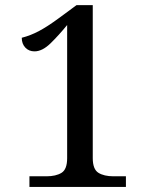

<svg xmlns="http://www.w3.org/2000/svg" viewBox="-20 -738 599 758"><path d="M477.1 -42V0H96.2V-42H163.1Q200.7 -42 222.9 -55.7Q245.1 -69.3 245.1 -113.8V-639.2Q212.4 -599.1 179.7 -567.1Q147 -535.2 116.2 -535.2Q94.2 -535.2 80.1 -550Q65.9 -564.9 65.9 -588.9Q100.6 -597.7 134 -615.5Q167.5 -633.3 211.9 -666L282.2 -717.8H346.2V-113.8Q346.2 -69.8 368.4 -55.9Q390.6 -42 428.2 -42Z"/></svg>

Font: Koh Santepheap
Style: Regular
Weight: 400
Designer: Danh Hong
Version: Version 2.002; ttfautohint (v1.8.3)